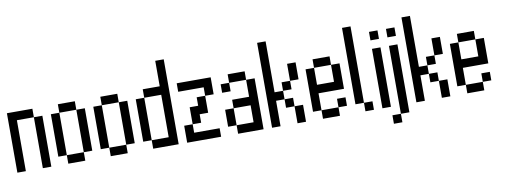

<svg xmlns="http://www.w3.org/2000/svg" viewBox="-74 -1345 4898 1856"><g transform="rotate(-10 2375.0 -417.0)"><path d="M0 -83.3V-666.7H250V-583.3H83.3V-83.3ZM333.3 -83.3H250V-583.3H333.3Z M416.7 -166.7V-583.3H500V-166.7ZM750 -166.7H666.7V-583.3H750ZM500 -166.7H666.7V-83.3H500ZM500 -583.3V-666.7H666.7V-583.3Z M833.3 -166.7V-583.3H916.7V-166.7ZM1166.7 -166.7H1083.3V-583.3H1166.7ZM916.7 -166.7H1083.3V-83.3H916.7ZM916.7 -583.3V-666.7H1083.3V-583.3Z M1250 -166.7V-583.3H1333.3V-166.7ZM1583.3 -83.3H1333.3V-166.7H1500V-583.3H1333.3V-666.7H1500V-916.7H1583.3Z M1666.7 -83.3V-250H1750V-166.7H2000V-83.3ZM1666.7 -583.3V-666.7H2000V-500H1916.7V-583.3ZM1750 -416.7H1833.3V-500H1916.7V-333.3H1833.3V-250H1750Z M2083.3 -166.7V-333.3H2166.7V-166.7ZM2083.3 -500V-583.3H2166.7V-500ZM2166.7 -166.7H2333.3V-333.3H2166.7V-416.7H2333.3V-583.3H2416.7V-83.3H2166.7ZM2166.7 -583.3V-666.7H2333.3V-583.3Z M2500 -83.3V-916.7H2583.3V-416.7H2666.7V-333.3H2583.3V-83.3ZM2666.7 -416.7V-500H2750V-416.7ZM2666.7 -333.3H2750V-250H2666.7ZM2750 -83.3V-250H2833.3V-83.3ZM2750 -500V-666.7H2833.3V-500Z M2916.7 -166.7V-583.3H3000V-416.7H3166.7V-583.3H3250V-333.3H3000V-166.7ZM3000 -166.7H3166.7V-83.3H3000ZM3000 -583.3V-666.7H3166.7V-583.3ZM3166.7 -166.7V-250H3250V-166.7Z M3416.7 -916.7V-166.7H3333.3V-916.7ZM3416.7 -166.7H3500V-83.3H3416.7Z M3583.3 -83.3V-666.7H3666.7V-83.3ZM3583.3 -750V-833.3H3666.7V-750Z M3750 0V83.3H3666.7V0ZM3750 -750V-833.3H3833.3V-750ZM3750 -666.7H3833.3V0H3750Z M3916.7 -83.3V-916.7H4000V-416.7H4083.3V-333.3H4000V-83.3ZM4083.3 -416.7V-500H4166.7V-416.7ZM4083.3 -333.3H4166.7V-250H4083.3ZM4166.7 -83.3V-250H4250V-83.3ZM4166.7 -500V-666.7H4250V-500Z M4333.3 -166.7V-583.3H4416.7V-416.7H4583.3V-583.3H4666.7V-333.3H4416.7V-166.7ZM4416.7 -166.7H4583.3V-83.3H4416.7ZM4416.7 -583.3V-666.7H4583.3V-583.3ZM4583.3 -166.7V-250H4666.7V-166.7Z"/></g></svg>

Font: Galmuri11 Condensed
Style: Regular
Weight: 400
Width: 3
Designer: Lee Minseo (quiple)
Version: Version 2.399;hotconv 1.1.1;makeotfexe 2.6.0 DEVELOPMENT